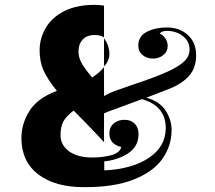

<svg xmlns="http://www.w3.org/2000/svg" viewBox="-20 -759 885 790"><path d="M370 -615Q338 -615 320.5 -596.5Q303 -578 303 -547Q303 -524 314.5 -502Q326 -480 359 -440Q392 -462 408 -483V-364Q443 -383 471 -391L516 -407Q619 -441 669 -464Q717 -486 738.5 -507Q760 -528 760 -555Q760 -589 732.5 -610.5Q705 -632 665 -632Q656 -632 648.5 -629Q641 -626 637 -621Q652 -614 661 -600Q670 -586 670 -570Q670 -547 652 -532.5Q634 -518 610 -518Q584 -518 566.5 -532.5Q549 -547 549 -571Q549 -610 584 -628Q619 -646 667 -646Q719 -646 753 -615Q787 -584 787 -531Q787 -480 758 -447Q729 -414 675 -393L582 -357Q637 -342 661.5 -304Q686 -266 686 -224Q686 -160 649 -106.5Q612 -53 530.5 -20.5Q449 12 324 11Q207 11 138 -41Q69 -93 68 -190Q68 -250 101.5 -303Q135 -356 214 -385Q173 -436 158 -472Q143 -508 143 -552Q143 -600 167.5 -643Q192 -686 243 -712.5Q294 -739 369 -739Q390 -739 408 -736V-605Q394 -615 370 -615ZM360 -111Q403 -111 438 -120.5Q473 -130 479 -154Q430 -166 430 -210Q430 -236 448 -251Q466 -266 492 -266Q519 -266 534.5 -250Q550 -234 550 -207Q550 -157 508.5 -129Q467 -101 409 -95V-58Q523 -63 592.5 -109.5Q662 -156 662 -232Q662 -323 564 -351L456 -311Q451 -309 435 -303.5Q419 -298 408 -292V-174L384 -200Q346 -241 283 -304Q252 -281 240.5 -258.5Q229 -236 229 -204Q229 -162 264 -136.5Q299 -111 360 -111ZM408 -602Q430 -571 430 -539Q430 -508 408 -486Z"/></svg>

Font: Hjärnsläpp Display
Style: Regular
Weight: 400
Designer: Baptiste Guesnon
Foundry: Bloom Type
Version: Version 1.000